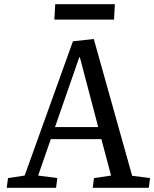

<svg xmlns="http://www.w3.org/2000/svg" viewBox="-20 -891 732 911"><path d="M425 -706 607 -57 692 -46 686 0H420L426 -46L507 -58L461 -231H221L161 -58L252 -46L246 0H12L18 -46L97 -58L326 -695ZM241 -288H446L359 -619H356ZM242 -871H525L521 -798H238Z"/></svg>

Font: Literata 12pt
Style: Italic
Weight: 400
Italic angle: -2°
Designer: Latin by Veronika Burian and Jose Scaglione. Greek by Irene Vlachou. Cyrillic by Vera Evstafieva
Foundry: TypeTogether
Version: Version 3.002